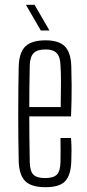

<svg xmlns="http://www.w3.org/2000/svg" viewBox="-20 -774 364 800"><path d="M232 -199H276Q278 -172 278 -147Q278 -122 277 -101Q275 -44 251.5 -19Q228 6 170 6Q111 6 85.5 -19Q60 -44 58 -101Q56 -194 56 -299Q56 -404 58 -498Q60 -556 86 -581Q112 -606 170 -606Q225 -606 250 -581Q275 -556 277 -499Q278 -474 278.5 -418.5Q279 -363 276 -289H102Q102 -245 102.5 -199.5Q103 -154 104 -98Q105 -60 119.5 -46Q134 -32 168 -32Q202 -32 216.5 -46Q231 -60 232 -98Q233 -138 232 -199ZM170 -568Q135 -568 120 -552.5Q105 -537 104 -502Q103 -451 102.5 -410Q102 -369 102 -328H233Q234 -387 234 -432.5Q234 -478 232 -502Q231 -537 216.5 -552.5Q202 -568 170 -568ZM88 -754H124L186 -647H150Z"/></svg>

Font: Big Shoulders Display Light
Style: Regular
Weight: 300
Designer: Patric King
Foundry: XO Type Co
Version: Version 1.000; ttfautohint (v1.8.2)